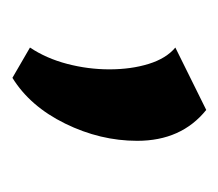

<svg xmlns="http://www.w3.org/2000/svg" viewBox="-42 -120 360 317"><g transform="rotate(90 138.5 39.0)"><path d="M58 170Q76 143 85 108.5Q94 74 94 39Q94 3 85 -26Q76 -55 58 -70L161 -121Q212 -80 212 -7Q212 54 183.5 112Q155 170 108 199Z"/></g></svg>

Font: Ysabeau SC
Style: Bold
Weight: 700
Designer: Christian Thalmann (Catharsis Fonts)
Version: Version 0.003